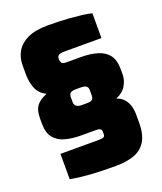

<svg xmlns="http://www.w3.org/2000/svg" viewBox="-145 -877 821 976"><g transform="rotate(-20 266.0 -389.0)"><path d="M314 6Q284 6 252 5.5Q220 5 188 3Q156 1 125.5 -2.5Q95 -6 68 -11V-148H272Q287 -148 295 -149.5Q303 -151 306 -155.5Q309 -160 309 -167V-179Q309 -186 306.5 -190.5Q304 -195 298 -197.5Q292 -200 281 -200H201Q151 -200 113 -210.5Q75 -221 53.5 -248Q32 -275 32 -323V-355Q32 -397 49 -420Q66 -443 106 -459Q68 -478 54.5 -512.5Q41 -547 41 -590V-638Q41 -678 60 -711Q79 -744 120.5 -764Q162 -784 231 -784Q257 -784 288 -783Q319 -782 351.5 -779.5Q384 -777 413.5 -773.5Q443 -770 465 -764V-630H261Q247 -630 239 -627Q231 -624 228 -618.5Q225 -613 225 -606V-600Q225 -593 229.5 -584Q234 -575 253 -575H330Q387 -575 425.5 -562.5Q464 -550 483.5 -523Q503 -496 503 -450V-418Q503 -389 486 -360Q469 -331 431 -315Q453 -308 468 -292.5Q483 -277 490.5 -254.5Q498 -232 498 -203V-160Q498 -96 475 -59.5Q452 -23 410.5 -8.5Q369 6 314 6ZM251 -344H281Q294 -344 302 -346Q310 -348 314.5 -354.5Q319 -361 319 -374V-403Q319 -412 315 -418Q311 -424 302.5 -427Q294 -430 281 -430H251Q232 -430 224 -422.5Q216 -415 216 -401V-373Q216 -364 220.5 -357.5Q225 -351 233 -347.5Q241 -344 251 -344Z"/></g></svg>

Font: Exo Thin Black
Style: Regular
Weight: 900
Version: Version 2.000